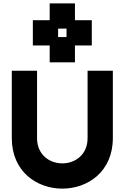

<svg xmlns="http://www.w3.org/2000/svg" viewBox="-20 -1120 740 1140"><path d="M650 -300V-700H500V-300C500 -200 425 -150 350 -150C275 -150 200 -200 200 -300V-700H50V-300C50 -100 200 0 350 0C500 0 650 -100 650 -300ZM175 -850H275V-750H425V-850H525V-1000H425V-1100H275V-1000H175ZM325 -900V-950H375V-900Z"/></svg>

Font: LS-VG5000 Bold
Style: Regular
Weight: 400
Designer: Justin Bihan, 2021
Foundry: Justin Bihan, 2021
Version: Version 1.000;Glyphs 3.1.2 (3151)